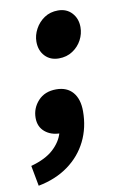

<svg xmlns="http://www.w3.org/2000/svg" viewBox="-107 -551 499 794"><g transform="rotate(-10 142.0 -154.0)"><path d="M164 -308Q128 -308 106 -331.5Q84 -355 84 -392Q84 -419 98 -445Q112 -471 136.5 -487.5Q161 -504 194 -504Q230 -504 252 -480Q274 -456 274 -420Q274 -392 260.5 -366.5Q247 -341 222 -324.5Q197 -308 164 -308ZM-10 196 -26 110Q36 93 69 62.5Q102 32 112 -4L132 -112L162 -20Q152 -14 140 -8Q128 -2 116 -2Q77 -2 51.5 -23.5Q26 -45 26 -82Q26 -123 54 -153.5Q82 -184 130 -184Q175 -184 199.5 -155.5Q224 -127 224 -76Q224 -7 196 49.5Q168 106 115.5 144Q63 182 -10 196Z"/></g></svg>

Font: Source Sans 3 Black
Style: Italic
Weight: 900
Italic angle: -11°
Designer: Paul D. Hunt
Foundry: Adobe
Version: Version 3.052;hotconv 1.1.0;makeotfexe 2.6.0